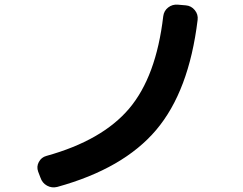

<svg xmlns="http://www.w3.org/2000/svg" viewBox="-20 -768 1040 823"><path d="M153.3 -6.8 143.6 -32.2Q135.7 -53.7 146.5 -73.7Q157.2 -93.8 178.7 -99.6Q418 -166 533.7 -302.7Q649.4 -439.5 679.7 -698.2Q682.6 -721.7 700.7 -735.8Q718.8 -750 742.2 -748L776.4 -745.1Q799.8 -743.2 814.9 -724.6Q830.1 -706.1 827.1 -682.6Q790 -377 649.4 -210.9Q508.8 -44.9 225.6 33.2Q202.1 39.1 181.6 27.8Q161.1 16.6 153.3 -6.8Z"/></svg>

Font: Rounded Mgen+ 1mn bold
Style: Bold
Weight: 700
Designer: [Source Han Sans]
Ryoko NISHIZUKA  (kana & ideographs); Paul D. Hunt (Latin, Greek & Cyrillic); Wenlong ZHANG  (bopomofo
Version: Version 1.059.20150602